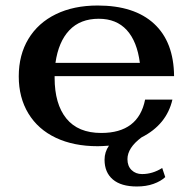

<svg xmlns="http://www.w3.org/2000/svg" viewBox="-20 -520 698 696"><path d="M442 57Q442 82 457 96.5Q472 111 495 111Q533 111 568 89L579 122Q563 137 536.5 146.5Q510 156 476 156Q419 156 389 130.5Q359 105 359 59Q359 31 375 8Q349 10 334 10Q247 10 182.5 -20.5Q118 -51 83 -108.5Q48 -166 48 -243Q48 -321 83 -379Q118 -437 182.5 -468.5Q247 -500 334 -500Q467 -500 538.5 -434Q610 -368 611 -244H178V-238Q178 -143 220.5 -90.5Q263 -38 347 -38Q482 -38 506 -159H605Q584 -68 493 -22Q442 16 442 57ZM181 -292H487Q477 -370 439.5 -411Q402 -452 338 -452Q271 -452 231.5 -410.5Q192 -369 181 -292Z"/></svg>

Font: Fahkwang SemiBold
Style: Regular
Weight: 600
Designer: Suppakit Chalermlarp | Katatrad Co.,Ltd.
Foundry: Cadson Demak Co.,Ltd.
Version: Version 1.000; ttfautohint (v1.6)